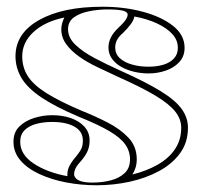

<svg xmlns="http://www.w3.org/2000/svg" viewBox="-20 -535 603 570"><path d="M267 15Q220 15 176 6.5Q132 -2 96.5 -18.5Q61 -35 40.5 -59Q20 -83 20 -114Q20 -142 37 -159Q54 -176 80.5 -184.5Q107 -193 135 -193Q165 -193 190 -184.5Q215 -176 230.5 -159Q246 -142 246 -118Q246 -102 241 -89Q236 -76 223 -60Q210 -46 205 -36.5Q200 -27 200 -17Q200 -12 205 -6Q210 0 222 3.5Q234 7 255 7Q283 7 308.5 0.5Q334 -6 350 -21Q366 -36 366 -62Q366 -86 352 -106Q338 -126 305 -145.5Q272 -165 215 -188Q144 -218 102.5 -246Q61 -274 43.5 -304Q26 -334 26 -368Q26 -436 96 -475.5Q166 -515 284 -515Q349 -515 404.5 -500Q460 -485 494 -458Q528 -431 528 -393Q528 -368 512.5 -351Q497 -334 472.5 -325.5Q448 -317 421 -317Q399 -317 378 -322Q357 -327 340 -336.5Q323 -346 312.5 -360.5Q302 -375 302 -394Q302 -425 331 -452Q347 -467 353 -476Q359 -485 359 -492Q359 -495 356 -498Q353 -501 346 -503Q339 -505 327.5 -506Q316 -507 299 -507Q271 -507 244 -501.5Q217 -496 199.5 -483.5Q182 -471 182 -448Q182 -423 204 -402Q226 -381 261 -362.5Q296 -344 336 -326Q412 -292 456 -265Q500 -238 519 -212Q538 -186 538 -156Q538 -112 514.5 -80Q491 -48 452 -27Q413 -6 365 4.5Q317 15 267 15ZM180 -12Q180 -14 180 -15Q180 -16 180 -17Q180 -31 187 -44Q194 -57 208 -73Q219 -87 222.5 -96Q226 -105 226 -118Q226 -145 201 -159Q176 -173 135 -173Q109 -173 87 -167Q65 -161 52.5 -148Q40 -135 40 -114Q40 -76 80 -49.5Q120 -23 180 -12ZM373 -17Q414 -27 447 -45.5Q480 -64 499 -91.5Q518 -119 518 -156Q518 -181 500.5 -203.5Q483 -226 441.5 -251Q400 -276 328 -308Q298 -322 268.5 -336Q239 -350 215 -367Q191 -384 176.5 -404Q162 -424 162 -448Q162 -457 164.5 -466Q167 -475 171 -483Q113 -471 79.5 -440Q46 -409 46 -368Q46 -335 62.5 -309Q79 -283 118 -258.5Q157 -234 223 -206Q263 -190 300 -171Q337 -152 361.5 -126Q386 -100 386 -62Q386 -49 382.5 -37.5Q379 -26 373 -17ZM421 -337Q446 -337 465.5 -343Q485 -349 496.5 -361.5Q508 -374 508 -393Q508 -416 491.5 -434Q475 -452 446 -465.5Q417 -479 379 -486Q379 -485 378.5 -484Q378 -483 378 -482Q375 -472 367 -461.5Q359 -451 345 -437Q332 -426 327 -415.5Q322 -405 322 -394Q322 -375 335.5 -362.5Q349 -350 371.5 -343.5Q394 -337 421 -337Z"/></svg>

Font: Kalnia Glaze Thin
Style: Bold
Weight: 700
Version: Version 1.110